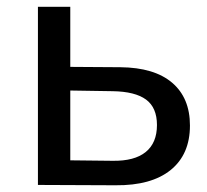

<svg xmlns="http://www.w3.org/2000/svg" viewBox="-20 -550 615 571"><path d="M92.8 0V-529.8H189V-351.1L337.9 -350.1Q439 -349.1 491.9 -304Q544.9 -258.8 544.9 -176.8Q544.9 -90.8 487.5 -44.4Q430.2 2 323.2 1ZM189 -73.2 314.9 -71.8Q379.9 -70.8 413.3 -97.9Q446.8 -125 446.8 -178.2Q446.8 -230 414.3 -253.9Q381.8 -277.8 314.9 -278.8L189 -280.8Z"/></svg>

Font: Montserrat Medium
Style: Regular
Weight: 500
Designer: Julieta Ulanovsky
Foundry: Julieta Ulanovsky
Version: Version 7.200